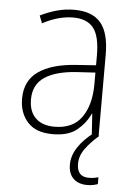

<svg xmlns="http://www.w3.org/2000/svg" viewBox="-54 -580 576 838"><g transform="rotate(5 234.0 -160.5)"><path d="M238 -539Q316 -539 353.5 -495.5Q391 -452 391 -355V0H361L355 -94H353Q334 -52 296.5 -21Q259 10 190 10Q117 10 80.5 -30Q44 -70 44 -133Q44 -212 102 -252.5Q160 -293 267 -300L353 -306V-349Q353 -434 324.5 -469.5Q296 -505 236 -505Q204 -505 171 -496Q138 -487 102 -468L89 -501Q123 -518 160.5 -528.5Q198 -539 238 -539ZM270 -269Q180 -263 131.5 -230.5Q83 -198 83 -133Q83 -80 112.5 -51.5Q142 -23 195 -23Q275 -23 313.5 -76.5Q352 -130 353 -219V-274ZM312 129Q312 186 364 186Q377 186 388.5 184Q400 182 406 180V210Q398 213 386 215.5Q374 218 360 218Q322 218 299.5 197Q277 176 277 135Q277 97 301 60Q325 23 370 -11L394 0Q358 31 335 62.5Q312 94 312 129Z"/></g></svg>

Font: Noto Sans Sinhala SemiCondensed ExtraLight
Style: Regular
Weight: 200
Width: 4
Designer: Jelle Bosma - Monotype Design Team
Foundry: Monotype Imaging Inc.
Version: Version 2.006; ttfautohint (v1.8.4.7-5d5b)